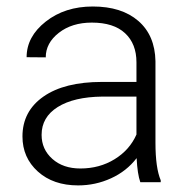

<svg xmlns="http://www.w3.org/2000/svg" viewBox="-20 -558 576 588"><path d="M409.7 0Q400.9 -24.9 398.4 -73.7Q367.7 -33.7 320.1 -12Q272.5 9.8 219.2 9.8Q143.1 9.8 95.9 -32.7Q48.8 -75.2 48.8 -140.1Q48.8 -217.3 113 -262.2Q177.2 -307.1 292 -307.1H397.9V-367.2Q397.9 -423.8 363 -456.3Q328.1 -488.8 261.2 -488.8Q200.2 -488.8 160.2 -457.5Q120.1 -426.3 120.1 -382.3L61.5 -382.8Q61.5 -445.8 120.1 -491.9Q178.7 -538.1 264.2 -538.1Q352.5 -538.1 403.6 -493.9Q454.6 -449.7 456.1 -370.6V-120.6Q456.1 -43.9 472.2 -5.9V0ZM226.1 -42Q284.7 -42 330.8 -70.3Q377 -98.6 397.9 -146V-262.2H293.5Q206.1 -261.2 156.7 -230.2Q107.4 -199.2 107.4 -145Q107.4 -100.6 140.4 -71.3Q173.3 -42 226.1 -42Z"/></svg>

Font: RobotoDraft Light
Style: Regular
Weight: 300
Version: Version 2.001151; 2014